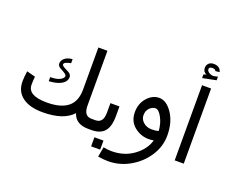

<svg xmlns="http://www.w3.org/2000/svg" viewBox="-156 -1120 1870 1557"><g transform="rotate(20 779.5 -341.5)"><path d="M664.1 -15.6Q554.7 -15.6 527.3 -101.6Q449.2 -15.6 269.5 -15.6Q156.2 -15.6 93.8 -62.5Q31.2 -109.4 31.2 -195.3Q31.2 -234.4 39.1 -285.2L113.3 -265.6Q109.4 -234.4 109.4 -195.3Q109.4 -148.4 150.4 -125Q191.4 -101.6 273.4 -101.6Q394.5 -101.6 455.1 -150.4Q515.6 -199.2 515.6 -300.8V-664.1H593.8V-191.4Q593.8 -101.6 660.2 -101.6H664.1ZM351.6 -468.8Q328.1 -464.8 310.5 -457Q293 -449.2 293 -437.5Q293 -425.8 324.2 -410.2Q359.4 -394.5 369.1 -382.8Q378.9 -371.1 378.9 -359.4Q378.9 -320.3 339.8 -296.9Q300.8 -273.4 230.5 -269.5V-304.7Q285.2 -304.7 314.5 -320.3Q343.8 -335.9 343.8 -355.5Q343.8 -367.2 308.6 -386.7Q277.3 -402.3 269.5 -412.1Q261.7 -421.9 261.7 -433.6Q261.7 -460.9 285.2 -480.5Q308.6 -500 351.6 -503.9Z M839.8 -191.4Q839.8 -97.7 802.7 -56.6Q765.6 -15.6 691.4 -15.6H664.1V-101.6H695.3Q761.7 -101.6 761.7 -191.4V-273.4H839.8ZM812.5 109.4H734.4V31.2H812.5Z M1195.3 -109.4Q1171.9 -105.5 1152.3 -105.5Q1082 -105.5 1027.3 -150.4Q972.7 -195.3 972.7 -273.4Q972.7 -347.7 1017.6 -398.4Q1062.5 -449.2 1121.1 -449.2Q1183.6 -449.2 1234.4 -373Q1285.2 -296.9 1285.2 -183.6Q1285.2 -89.8 1232.4 -7.8Q1179.7 74.2 1091.8 125Q1003.9 175.8 902.3 175.8Q871.1 175.8 816.4 168L832 82Q871.1 89.8 902.3 89.8Q1011.7 89.8 1091.8 31.2Q1171.9 -27.3 1195.3 -109.4ZM1207 -195.3Q1203.1 -257.8 1175.8 -308.6Q1148.4 -359.4 1121.1 -359.4Q1093.8 -359.4 1070.3 -335.9Q1046.9 -312.5 1046.9 -273.4Q1046.9 -238.3 1076.2 -212.9Q1105.5 -187.5 1148.4 -187.5Q1183.6 -187.5 1207 -195.3Z M1488.3 -15.6H1410.2V-664.1H1488.3ZM1507.8 -742.2 1390.6 -718.8V-750L1414.1 -757.8Q1382.8 -769.5 1382.8 -804.7Q1382.8 -828.1 1398.4 -843.8Q1414.1 -859.4 1441.4 -859.4Q1496.1 -859.4 1507.8 -812.5L1472.7 -808.6Q1468.8 -824.2 1441.4 -824.2Q1414.1 -824.2 1414.1 -804.7Q1414.1 -789.1 1431.6 -777.3Q1449.2 -765.6 1472.7 -765.6L1507.8 -773.4Z"/></g></svg>

Font: 和音 by 宁静之雨，公众号njzyshare
Style: Regular
Weight: 400
Designer: Steve Matteson
Foundry: Ascender Corporation
Version: Version 6.00;June 8, 2018;FontCreator 11.0.0.2388 32-bit